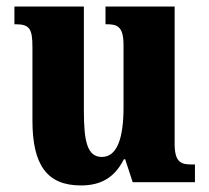

<svg xmlns="http://www.w3.org/2000/svg" viewBox="-20 -556 639 586"><path d="M227 10C288 10 330 -14 358 -70H362L385 0H575V-54H566C534 -54 513 -59 513 -117V-536H302V-482H305C337 -482 357 -476 357 -419V-228C357 -136 338 -77 291 -77C246 -77 236 -125 236 -218V-536H24V-482H27C71 -482 79 -468 79 -411V-188C79 -53 123 10 227 10Z"/></svg>

Font: Noto Serif Condensed ExtraBold
Style: Regular
Weight: 800
Width: 3
Designer: Monotype Design Team
Foundry: Monotype Imaging Inc.
Version: Version 2.013